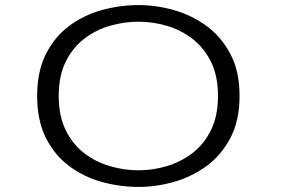

<svg xmlns="http://www.w3.org/2000/svg" viewBox="-20 -726 1140 757"><path d="M527 11Q452 11 380.5 -9Q309 -29 251.8 -72Q194.5 -115 160.5 -183.2Q126.5 -251.5 126.5 -348Q126.5 -444 160.5 -512Q194.5 -580 251.8 -623Q309 -666 380.5 -686Q452 -706 527 -706Q596 -706 666.2 -686Q736.5 -666 795 -623Q853.5 -580 889 -512Q924.5 -444 924.5 -348Q924.5 -251.5 889 -183.2Q853.5 -115 795 -72Q736.5 -29 666.2 -9Q596 11 527 11ZM527 -54.5Q582.5 -54.5 637.8 -71Q693 -87.5 738.8 -122.5Q784.5 -157.5 812 -213.5Q839.5 -269.5 839.5 -348Q839.5 -426.5 812 -482Q784.5 -537.5 738.8 -572.8Q693 -608 637.8 -624.2Q582.5 -640.5 527 -640.5Q469 -640.5 413 -624.2Q357 -608 311.5 -572.8Q266 -537.5 238.8 -482Q211.5 -426.5 211.5 -348Q211.5 -269.5 238.8 -213.5Q266 -157.5 311.5 -122.5Q357 -87.5 413 -71Q469 -54.5 527 -54.5Z"/></svg>

Font: Trispace Expanded Light
Style: Regular
Weight: 300
Width: 7
Designer: Tyler Finck
Foundry: Etcetera Type Company
Version: Version 1.210; ttfautohint (v1.8.3)